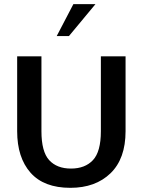

<svg xmlns="http://www.w3.org/2000/svg" viewBox="-20 -902 693 934"><path d="M322.3 11.7Q193.4 11.7 128.4 -62Q63.5 -135.7 63.5 -263.7V-627.9H181.6V-263.7Q181.6 -164.1 219.2 -123Q256.8 -82 325.2 -82Q393.6 -82 432.1 -123Q470.7 -164.1 470.7 -263.7V-627.9H590.8V-263.7Q590.8 -129.9 517.6 -59.1Q444.3 11.7 322.3 11.7ZM255.9 -726.6 336.9 -881.8H444.3L315.4 -726.6Z"/></svg>

Font: Padauk
Style: Bold
Weight: 700
Designer: Debbi Hosken, Becca Hirsbrunner Spalinger
Foundry: SIL International
Version: Version 5.003